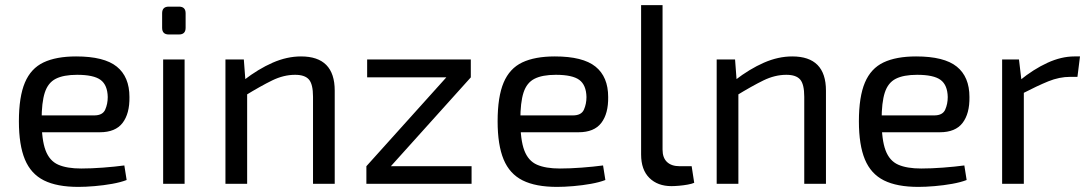

<svg xmlns="http://www.w3.org/2000/svg" viewBox="-20 -720 4268 752"><path d="M278 -499Q388 -499 437.5 -459Q487 -419 487 -340Q488 -275 460 -238.5Q432 -202 371 -202H87V-268H349Q382 -268 392 -290.5Q402 -313 402 -340Q401 -387 374 -407Q347 -427 282 -427Q229 -427 198.5 -411.5Q168 -396 155.5 -357.5Q143 -319 143 -250Q143 -172 158.5 -131Q174 -90 208 -75Q242 -60 298 -60Q337 -60 383.5 -63.5Q430 -67 467 -72L476 -15Q453 -6 419.5 0Q386 6 350.5 9Q315 12 287 12Q203 12 152 -13.5Q101 -39 77.5 -95.5Q54 -152 54 -245Q54 -341 77.5 -396.5Q101 -452 150.5 -475.5Q200 -499 278 -499Z M703 -487V0H619V-487ZM681 -694Q707 -694 707 -668V-611Q707 -585 681 -585H641Q615 -585 615 -611V-668Q615 -694 641 -694Z M1159 -499Q1291 -499 1291 -365V0H1206V-341Q1206 -390 1190 -408.5Q1174 -427 1136 -427Q1091 -427 1046 -405Q1001 -383 939 -345L935 -406Q992 -450 1048 -474.5Q1104 -499 1159 -499ZM935 -487 942 -394 948 -379V0H863V-487Z M1729 -418 1824 -417 1510 -68 1415 -69ZM1827 -69V0H1415V-69ZM1824 -487V-417H1418V-487Z M2153 -499Q2263 -499 2312.5 -459Q2362 -419 2362 -340Q2363 -275 2335 -238.5Q2307 -202 2246 -202H1962V-268H2224Q2257 -268 2267 -290.5Q2277 -313 2277 -340Q2276 -387 2249 -407Q2222 -427 2157 -427Q2104 -427 2073.5 -411.5Q2043 -396 2030.5 -357.5Q2018 -319 2018 -250Q2018 -172 2033.5 -131Q2049 -90 2083 -75Q2117 -60 2173 -60Q2212 -60 2258.5 -63.5Q2305 -67 2342 -72L2351 -15Q2328 -6 2294.5 0Q2261 6 2225.5 9Q2190 12 2162 12Q2078 12 2027 -13.5Q1976 -39 1952.5 -95.5Q1929 -152 1929 -245Q1929 -341 1952.5 -396.5Q1976 -452 2025.5 -475.5Q2075 -499 2153 -499Z M2575 -700V-134Q2575 -102 2592.5 -85.5Q2610 -69 2642 -69H2689L2699 -4Q2690 0 2673.5 3Q2657 6 2639.5 7.5Q2622 9 2610 9Q2556 9 2523.5 -23Q2491 -55 2491 -115V-700Z M3083 -499Q3215 -499 3215 -365V0H3130V-341Q3130 -390 3114 -408.5Q3098 -427 3060 -427Q3015 -427 2970 -405Q2925 -383 2863 -345L2859 -406Q2916 -450 2972 -474.5Q3028 -499 3083 -499ZM2859 -487 2866 -394 2872 -379V0H2787V-487Z M3568 -499Q3678 -499 3727.5 -459Q3777 -419 3777 -340Q3778 -275 3750 -238.5Q3722 -202 3661 -202H3377V-268H3639Q3672 -268 3682 -290.5Q3692 -313 3692 -340Q3691 -387 3664 -407Q3637 -427 3572 -427Q3519 -427 3488.5 -411.5Q3458 -396 3445.5 -357.5Q3433 -319 3433 -250Q3433 -172 3448.5 -131Q3464 -90 3498 -75Q3532 -60 3588 -60Q3627 -60 3673.5 -63.5Q3720 -67 3757 -72L3766 -15Q3743 -6 3709.5 0Q3676 6 3640.5 9Q3605 12 3577 12Q3493 12 3442 -13.5Q3391 -39 3367.5 -95.5Q3344 -152 3344 -245Q3344 -341 3367.5 -396.5Q3391 -452 3440.5 -475.5Q3490 -499 3568 -499Z M3971 -487 3982 -394 3990 -379V0H3905V-487ZM4210 -499 4200 -419H4172Q4129 -419 4086 -401.5Q4043 -384 3981 -352L3974 -405Q4028 -449 4082.5 -474Q4137 -499 4188 -499Z"/></svg>

Font: Exo 2
Style: Regular
Weight: 400
Designer: Natanael Gama
Foundry: Natanael Gama
Version: Version 2.010